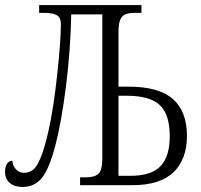

<svg xmlns="http://www.w3.org/2000/svg" viewBox="-20 -733 797 760"><path d="M0 -54Q0 -73 8 -85Q16 -97 29 -97Q30 -78 42.5 -63.5Q55 -49 75 -49Q96 -49 111 -61Q126 -73 141 -109Q156 -145 172 -215Q192 -304 206.5 -438.5Q221 -573 221 -637Q221 -663 205.5 -672.5Q190 -682 156 -682H135V-713H540V-682H514Q490 -682 476.5 -676.5Q463 -671 456 -655Q449 -639 449 -607V-390H489Q609 -390 664.5 -341Q720 -292 720 -195Q720 -103 667 -51.5Q614 0 504 0H297V-31H319Q355 -31 370 -45.5Q385 -60 385 -106V-676H262Q259 -532 241 -390Q223 -248 199 -157Q175 -65 146 -29Q117 7 69 7Q37 7 18.5 -9Q0 -25 0 -54ZM495 -37Q580 -37 616 -76Q652 -115 652 -193Q652 -280 612.5 -317Q573 -354 482 -354H449V-37Z"/></svg>

Font: Noto Serif NarrowLight
Style: Regular
Weight: 300
Width: 4
Designer: Monotype Design Team
Foundry: Monotype Imaging Inc.
Version: Version 1.001